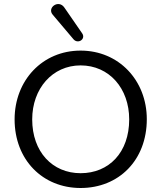

<svg xmlns="http://www.w3.org/2000/svg" viewBox="-20 -931 807 960"><path d="M383 9C574 9 714 -130 714 -335C714 -529 574 -678 383 -678C192 -678 53 -529 53 -334C53 -132 193 9 383 9ZM383 -65C242 -65 141 -172 141 -334C141 -488 242 -604 383 -604C526 -604 626 -489 626 -334C626 -169 525 -65 383 -65ZM244 -857 348 -734C371 -709 410 -736 391 -764L302 -893C273 -936 213 -892 244 -857Z"/></svg>

Font: SN Pro Book
Style: Regular
Weight: 350
Designer: Tobias Whetton
Foundry: Supernotes
Version: Version 1.003;Glyphs 3.3 (3324)